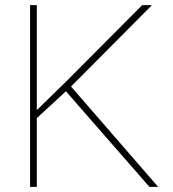

<svg xmlns="http://www.w3.org/2000/svg" viewBox="-20 -731 675 751"><path d="M564.5 0 237.8 -374 124 -269V0H97.7V-710.9H124V-300.3L240.2 -413.6L536.1 -710.9H574.2L257.8 -392.6L598.6 0Z"/></svg>

Font: Vazirmatn RD Thin
Style: Regular
Weight: 100
Designer: Saber Rastikerdar
Foundry: Saber Rastikerdar
Version: Version 32.102